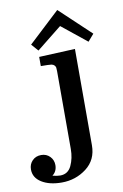

<svg xmlns="http://www.w3.org/2000/svg" viewBox="-150 -712 617 966"><g transform="rotate(-10 158.0 -229.0)"><path d="M-56.2 108.9Q-56.2 82 -38.6 64Q-21 45.9 6.8 45.9Q33.7 45.9 51.3 64Q68.8 82 68.8 107.9Q68.8 140.1 44.9 158.2Q67.9 164.1 84 164.1Q124 164.1 141.6 126.5Q159.2 88.9 159.2 42V-355Q159.2 -368.2 158.2 -374Q157.2 -379.9 152.1 -385.5Q147 -391.1 137.2 -393.1Q122.1 -395 83 -395V-441.9L267.1 -450.2V42Q267.1 116.2 212.2 158.2Q157.2 200.2 85.9 200.2Q22.9 200.2 -16.6 175.5Q-56.2 150.9 -56.2 108.9ZM53.7 -509.8 212.9 -658.2H213.9L371.6 -509.8L340.8 -474.1L213.9 -576.2H212.9L85 -474.1Z"/></g></svg>

Font: CMU Serif
Style: Bold
Weight: 700
Version: Version 0.7.0